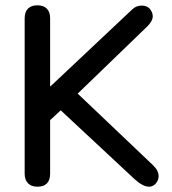

<svg xmlns="http://www.w3.org/2000/svg" viewBox="-20 -697 648 724"><path d="M73 -42V-628Q73 -652 85.5 -664.5Q98 -677 121 -677Q144 -677 156.5 -664.5Q169 -652 169 -628V-372H171L478 -661Q493 -676 515 -676Q531 -676 543 -666Q556 -651 556 -636Q556 -618 536 -598L273 -344L557 -74Q578 -54 578 -33Q578 -23 573.5 -14Q569 -5 562 0Q553 7 542 7Q519 7 488 -21L209 -281L169 -244V-42Q169 -18 157 -5.5Q145 7 121 7Q98 7 85.5 -6Q73 -19 73 -42Z"/></svg>

Font: SN Pro
Style: Regular
Weight: 400
Designer: Tobias Whetton
Foundry: Supernotes
Version: Version 1.003